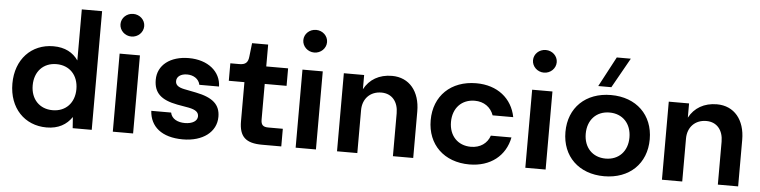

<svg xmlns="http://www.w3.org/2000/svg" viewBox="-46 -988 4852 1225"><g transform="rotate(5 2380.0 -375.0)"><path d="M443 0H565V-760H435V-433C402 -481 350 -510 276 -510C135 -510 35 -406 35 -250C35 -94 135 10 276 10C352 10 404 -21 438 -71ZM305 -103C221 -103 165 -162 165 -250C165 -339 221 -398 305 -398C389 -398 445 -339 445 -250C445 -162 389 -103 305 -103Z M700 -500V0H830V-500ZM765 -760C723 -760 689 -728 689 -688C689 -648 723 -615 765 -615C807 -615 841 -648 841 -688C841 -728 807 -760 765 -760Z M1143 -510C1024 -510 944 -448 944 -354C944 -271 989 -228 1095 -208L1169 -195C1214 -186 1233 -171 1233 -145C1233 -115 1201 -95 1153 -95C1108 -95 1068 -113 1060 -154H933C939 -54 1013 10 1149 10C1277 10 1363 -56 1363 -153C1363 -231 1316 -273 1207 -295L1131 -310C1092 -318 1074 -332 1074 -357C1074 -386 1101 -405 1141 -405C1180 -405 1216 -385 1224 -346H1350C1348 -441 1266 -510 1143 -510Z M1656 0H1779V-113H1686C1652 -113 1639 -126 1639 -160V-388H1779V-500H1639V-640H1536L1526 -553C1522 -514 1505 -500 1466 -500H1409V-388H1509V-138C1509 -39 1551 0 1656 0Z M1871 -500V0H2001V-500ZM1936 -760C1894 -760 1860 -728 1860 -688C1860 -648 1894 -615 1936 -615C1978 -615 2012 -648 2012 -688C2012 -728 1978 -760 1936 -760Z M2136 0H2266V-275C2266 -348 2314 -398 2386 -398C2454 -398 2494 -348 2494 -275V0H2624V-298C2624 -426 2555 -510 2444 -510C2362 -510 2300 -473 2266 -409V-500H2136Z M3237 -185H3105C3088 -134 3043 -103 2984 -103C2900 -103 2844 -162 2844 -250C2844 -339 2900 -398 2984 -398C3043 -398 3087 -366 3105 -315H3237C3214 -434 3119 -510 2984 -510C2822 -510 2714 -406 2714 -250C2714 -94 2822 10 2984 10C3119 10 3214 -66 3237 -185Z M3342 -500V0H3472V-500ZM3407 -760C3365 -760 3331 -728 3331 -688C3331 -648 3365 -615 3407 -615C3449 -615 3483 -648 3483 -688C3483 -728 3449 -760 3407 -760Z M3847 -510C3685 -510 3577 -406 3577 -250C3577 -94 3685 10 3847 10C4009 10 4117 -94 4117 -250C4117 -406 4009 -510 3847 -510ZM3847 -103C3763 -103 3707 -162 3707 -250C3707 -339 3763 -398 3847 -398C3931 -398 3987 -339 3987 -250C3987 -162 3931 -103 3847 -103ZM3760 -560H3844L3952 -752H3862Z M4217 0H4347V-275C4347 -348 4395 -398 4467 -398C4535 -398 4575 -348 4575 -275V0H4705V-298C4705 -426 4636 -510 4525 -510C4443 -510 4381 -473 4347 -409V-500H4217Z"/></g></svg>

Font: Goli SemiBold
Style: Regular
Weight: 600
Designer: jaikishan Patel
Foundry: MagicType
Version: Version 1.000;Glyphs 3.2 (3242)